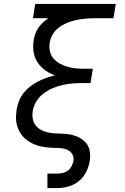

<svg xmlns="http://www.w3.org/2000/svg" viewBox="-20 -755 640 980"><path d="M222 205V131H274Q288 131 302 127.5Q316 124 327.5 115Q339 106 345.5 93Q352 80 355 66Q357 51 351.5 37.5Q346 24 334.5 16Q323 8 309 4.5Q295 1 280 0.5Q265 0 250 -0.5Q235 -1 220.5 -2.5Q206 -4 191.5 -7Q177 -10 163.5 -15Q150 -20 138 -26.5Q126 -33 115 -41.5Q104 -50 95 -60.5Q86 -71 79.5 -83.5Q73 -96 68.5 -109.5Q64 -123 62.5 -137.5Q61 -152 62 -167Q63 -182 65 -197Q69 -219 77.5 -240.5Q86 -262 100.5 -280.5Q115 -299 134 -313.5Q153 -328 174 -339Q195 -350 216.5 -357.5Q238 -365 260 -370Q242 -377 225.5 -386.5Q209 -396 195.5 -408.5Q182 -421 171.5 -437Q161 -453 155.5 -471.5Q150 -490 149.5 -510Q149 -530 152 -550Q155 -567 160.5 -583Q166 -599 176 -613.5Q186 -628 199 -640Q212 -652 227 -662H148L160 -735H571L559 -662H465Q448 -662 431 -661Q414 -660 396.5 -657.5Q379 -655 362 -651Q345 -647 328 -640.5Q311 -634 295 -624.5Q279 -615 266 -602Q253 -589 245 -572.5Q237 -556 234 -539Q230 -517 234.5 -495Q239 -473 252.5 -457Q266 -441 285 -430.5Q304 -420 325 -414Q346 -408 368.5 -406Q391 -404 413 -404H454L442 -331H401Q376 -331 350 -329Q324 -327 298.5 -321Q273 -315 248 -304.5Q223 -294 201 -277Q179 -260 165 -236.5Q151 -213 147 -187Q147 -187 147 -187Q147 -187 147 -187Q143 -164 149 -141.5Q155 -119 171.5 -104.5Q188 -90 210 -83Q232 -76 255 -74.5Q278 -73 301.5 -72.5Q325 -72 347.5 -66.5Q370 -61 389.5 -50Q409 -39 422 -21.5Q435 -4 438.5 19Q442 42 438 66Q434 94 420.5 121.5Q407 149 383.5 168.5Q360 188 331 196.5Q302 205 274 205Z"/></svg>

Font: Iosevka Curly Slab ExObl
Style: Regular
Weight: 400
Width: 7
Italic angle: -9°
Monospace: yes
Designer: Belleve Invis
Foundry: Belleve Invis
Version: Version 11.1.0; ttfautohint (v1.8.3)